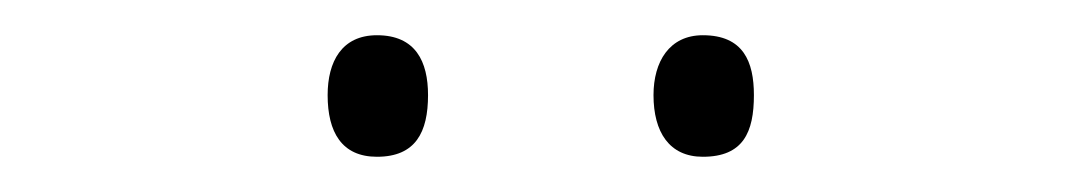

<svg xmlns="http://www.w3.org/2000/svg" viewBox="-20 -733 616 109"><path d="M166 -679C166 -658 174 -644 194 -644C216 -644 223 -658 223 -679C223 -698 216 -713 194 -713C174 -713 166 -698 166 -679ZM351 -679C351 -658 360 -644 379 -644C402 -644 408 -658 408 -679C408 -698 402 -713 379 -713C360 -713 351 -698 351 -679Z"/></svg>

Font: Noto Sans Arabic ExtLt
Style: Regular
Weight: 200
Designer: Monotype Design Team, Nadine Chahine, Nizar Qandah and Khaled Hosny
Foundry: Monotype Imaging Inc.
Version: Version 2.012